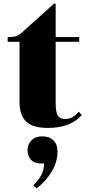

<svg xmlns="http://www.w3.org/2000/svg" viewBox="-20 -689 486 1052"><path d="M22 -460V-486Q53 -486 68 -491Q83 -496 98 -509L276 -669H285V-486H414V-460H285V-124Q285 -76 296.5 -56.5Q308 -37 336 -37Q358 -37 375 -46Q392 -55 412 -77L428 -58Q365 12 242 12Q159 12 123 -23Q87 -58 87 -132V-460ZM207 207Q169 207 150 186.5Q131 166 131 134Q131 102 152.5 80Q174 58 211 58Q250 58 272.5 79.5Q295 101 295 142Q295 198 263 251.5Q231 305 181 343L163 326Q196 292 208.5 266Q221 240 222 206Q217 207 207 207Z"/></svg>

Font: Chonburi
Style: Regular
Weight: 400
Designer: Thanarat Vachiruckul and Stawix Ruecha
Foundry: Cadson Demak & Katatrad
Version: Version 1.000